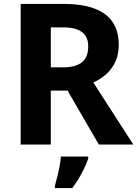

<svg xmlns="http://www.w3.org/2000/svg" viewBox="-20 -734 697 975"><path d="M304 -714Q398 -714 460 -690.5Q522 -667 552.5 -621Q583 -575 583 -506Q583 -458 566 -421Q549 -384 520 -358Q491 -332 454 -315L657 0H482L323 -274H238V0H85V-714ZM301 -595H238V-392H301Q362 -392 395 -417Q428 -442 428 -499Q428 -531 414.5 -552Q401 -573 373 -584Q345 -595 301 -595ZM428 71Q420 95 408 120Q396 145 381 170.5Q366 196 347 221H259V208Q265 188 271.5 161.5Q278 135 283 108Q288 81 289 61H428Z"/></svg>

Font: Noto Sans Khmer
Style: Bold
Weight: 700
Version: Version 2.003